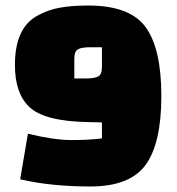

<svg xmlns="http://www.w3.org/2000/svg" viewBox="-20 -660 640 695"><path d="M249 -447V-376H290Q323 -376 336 -383.5Q349 -391 349 -418V-489H308Q275 -489 262 -481.5Q249 -474 249 -447ZM349 -217 299 -218Q139 -221 85 -274Q34 -323 34 -425Q34 -557 113 -602Q152 -624 195.5 -632Q239 -640 299 -640Q450 -640 507 -562Q564 -484 564 -312.5Q564 -141 507 -63Q450 15 307 15Q164 15 53 -11L81 -176Q176 -153 239 -153Q302 -153 349 -159Z"/></svg>

Font: Myanmar Thuriya
Style: Regular
Weight: 400
Designer: Danh Hong
Foundry: Google Inc.
Version: Version 2.00 November 23, 2015